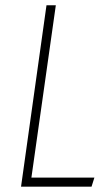

<svg xmlns="http://www.w3.org/2000/svg" viewBox="-20 -702 413 722"><path d="M189.9 -682.1 98.1 -34.2H335L324.2 0H59.1L154.8 -682.1Z"/></svg>

Font: Fira Sans Compressed UltraLight
Style: Italic
Weight: 200
Width: 3
Italic angle: -8°
Designer: Carrois Corporate & Edenspiekermann AG
Foundry: Carrois Corporate GbR & Edenspiekermann AG
Version: Version 4.203;PS 004.203;hotconv 1.0.88;makeotf.lib2.5.64775